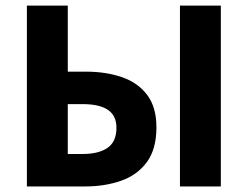

<svg xmlns="http://www.w3.org/2000/svg" viewBox="-20 -672 893 692"><path d="M76.9 0V-651.8H224.3V-413.8H288.7Q362.2 -413.8 420 -393.7Q477.7 -373.7 510.8 -329.4Q543.8 -285.1 543.8 -213.4Q543.8 -134.8 509.6 -88.1Q475.3 -41.4 416.9 -20.7Q358.5 0 286.1 0ZM224.3 -117H277.4Q335.3 -117 367.5 -139.1Q399.7 -161.2 399.7 -211.4Q399.7 -254.8 369.3 -275.8Q338.9 -296.8 276.7 -296.8H224.3ZM628.6 0V-651.8H775.9V0Z"/></svg>

Font: Source Sans 3
Style: Regular
Weight: 200
Designer: Paul D. Hunt
Foundry: Adobe
Version: Version 3.046;hotconv 1.0.118;makeotfexe 2.5.65603